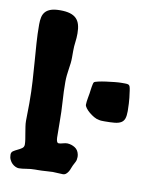

<svg xmlns="http://www.w3.org/2000/svg" viewBox="-78 -736 640 789"><g transform="rotate(10 242.5 -341.5)"><path d="M283.2 -105Q284.2 -101.1 284.2 -98.1Q284.2 -95.2 284.2 -92.8Q284.2 -81.5 279.8 -73.2Q275.4 -64.9 271 -56.2Q268.6 -51.8 266.1 -44.4Q263.7 -37.1 259.8 -30.5Q255.9 -23.9 250.2 -19Q244.6 -14.2 236.8 -14.2Q228 -14.2 216.3 -15.1Q204.6 -16.1 194.8 -16.1Q183.1 -16.1 166.5 -14.6Q149.9 -13.2 131.8 -13.2H122.1Q103.5 -13.2 85.4 -10Q67.4 -6.8 54.2 -6.8Q47.9 -6.8 40.3 -10.3Q32.7 -13.7 26.4 -19.8Q20 -25.9 15.6 -35.2Q11.2 -44.4 11.2 -56.2Q11.2 -66.4 19 -71.5Q26.9 -76.7 36.4 -81.1Q45.9 -85.4 54 -91.1Q62 -96.7 62 -106.9Q62 -116.7 60.1 -128.9Q58.1 -141.1 55.9 -154.1Q53.7 -167 51.8 -179.9Q49.8 -192.9 49.8 -204.1Q49.8 -222.2 50.3 -240.2Q50.8 -258.3 50.8 -276.9Q50.8 -327.1 48.1 -369.4Q45.4 -411.6 42.5 -450Q39.6 -488.3 36.9 -525.6Q34.2 -563 34.2 -604Q34.2 -620.6 37.1 -633.8Q40 -647 48.1 -656.2Q56.2 -665.5 71 -670.7Q85.9 -675.8 109.9 -675.8Q134.3 -675.8 150.6 -670.9Q167 -666 177 -656Q187 -646 191.4 -630.6Q195.8 -615.2 195.8 -594.2Q195.8 -575.2 193.4 -557.9Q190.9 -540.5 190.9 -520V-493.2Q190.9 -481 189.5 -468.8Q188 -456.5 186 -443.6Q184.1 -430.7 182.6 -417.2Q181.2 -403.8 181.2 -389.2Q181.2 -349.6 184.1 -308.1Q187 -266.6 187 -223.1Q187 -180.2 187.7 -158.2Q188.5 -136.2 198.2 -136.2Q205.6 -136.2 215.3 -139.2Q225.1 -142.1 233.9 -142.1Q251 -141.1 265.1 -132.3Q279.3 -123.5 283.2 -105ZM451.7 -371.1Q452.6 -363.3 453.6 -347.4Q454.6 -331.5 454.6 -315.9Q454.6 -296.4 450.7 -284.9Q446.8 -273.4 436.8 -267.3Q426.8 -261.2 409.9 -259.5Q393.1 -257.8 367.7 -257.8Q360.8 -257.8 355 -258.1Q349.1 -258.3 343.8 -259.8Q334 -261.2 323 -267.6Q312 -273.9 302.5 -282Q293 -290 286.9 -298.3Q280.8 -306.6 280.8 -312Q280.8 -317.9 281.7 -325.2Q282.7 -332.5 283.9 -339.6Q285.2 -346.7 286.1 -352.3Q287.1 -357.9 287.6 -360.8Q288.6 -366.7 289.3 -373.8Q290 -380.9 291.3 -387.5Q292.5 -394 293.7 -399.7Q294.9 -405.3 296.9 -408.2Q299.8 -411.1 314 -414.3Q328.1 -417.5 345.9 -419.9Q363.8 -422.4 381.3 -424.1Q398.9 -425.8 408.7 -425.8H423.8Q432.6 -425.8 437.3 -424.3Q441.9 -422.9 444.1 -417.5Q446.3 -412.1 447.8 -401.1Q449.2 -390.1 451.7 -371.1Z"/></g></svg>

Font: Freckle Face
Style: Regular
Weight: 400
Designer: Astigmatic (AOETI)
Foundry: Astigmatic (AOETI)
Version: Version 1.000